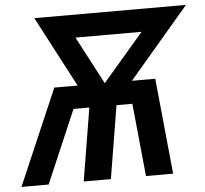

<svg xmlns="http://www.w3.org/2000/svg" viewBox="-52 -790 904 845"><g transform="rotate(-5 400.0 -367.5)"><path d="M9 0 191 -423H294L130 -735H800L534 -423H637L679 0H559L527 -322H457L404 0H284L337 -322H267L129 0ZM414 -423 595 -634H303Z"/></g></svg>

Font: Iosevka Aile Oblique
Style: Bold
Weight: 700
Italic angle: -9°
Designer: Belleve Invis
Foundry: Belleve Invis
Version: Version 31.1.0; ttfautohint (v1.8.4)